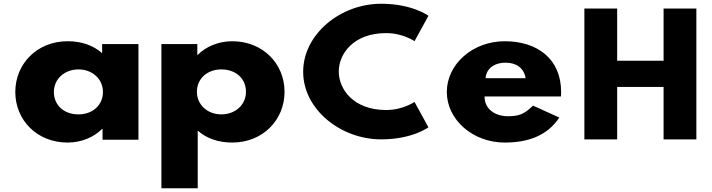

<svg xmlns="http://www.w3.org/2000/svg" viewBox="-20 -749 3817 1029"><path d="M62 -256C62 -106 177.5 15 342.5 15C419.5 15 485.5 -16 527.3 -58H529.5V0H722V-513H527.3V-464C481.1 -505 418.4 -528 342.5 -528C177.5 -528 62 -406 62 -256ZM268.8 -256C268.8 -327 327.1 -377 400.8 -377C473.4 -377 531.7 -327 531.7 -256C531.7 -186 476.7 -136 400.8 -136C321.6 -136 268.8 -186 268.8 -256Z M1505 -257C1505 -407 1389.5 -528 1224.5 -528C1147.5 -528 1081.5 -497 1039.7 -455H1037.5V-513H845V260H1039.7V-49C1085.9 -8 1148.6 15 1224.5 15C1389.5 15 1505 -107 1505 -257ZM1298.2 -257C1298.2 -186 1239.9 -136 1166.2 -136C1093.6 -136 1035.3 -186 1035.3 -257C1035.3 -327 1090.3 -377 1166.2 -377C1245.4 -377 1298.2 -327 1298.2 -257Z M2049.9 -159.4C1873.2 -159.4 1795.6 -271.6 1795.6 -365.9C1795.6 -459.4 1873.2 -571.6 2049.9 -571.6C2139.7 -571.6 2201.4 -528.3 2201.4 -528.3L2276.2 -664.3C2276.2 -664.3 2190.1 -728.9 2022.8 -728.9C1804 -728.9 1604.8 -565.7 1604.8 -364.2C1604.8 -163.6 1804.9 -2.1 2022.8 -2.1C2190.1 -2.1 2276.2 -66.7 2276.2 -66.7L2201.4 -202.7C2201.4 -202.7 2139.7 -159.4 2049.9 -159.4Z M2986.2 -232C2987.3 -238 2987.3 -249 2987.3 -256C2987.3 -436 2856.5 -528 2684.8 -528C2514.3 -528 2374.7 -406 2374.7 -256C2374.7 -107 2514.3 15 2684.8 15C2810.2 15 2913.7 -22 2977.5 -119L2836.7 -183C2789.3 -137 2761.8 -126 2699.2 -126C2649.7 -126 2577 -153 2577 -232ZM2582.5 -330C2585.8 -377 2623.2 -413 2690.3 -413C2747.5 -413 2788.2 -384 2797 -330Z M3287.6 -283.2H3536.4V-1.9H3712.1V-703.1H3536.4V-423.5H3287.6V-703.1H3111.9V-1.9H3287.6Z"/></svg>

Font: Hussar
Style: BdWide
Weight: 700
Foundry: Cannot Into Space Fonts
Version: Version 2.00